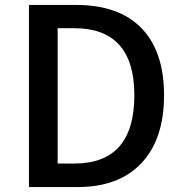

<svg xmlns="http://www.w3.org/2000/svg" viewBox="-20 -756 739 776"><path d="M97 -736H288Q459 -736 550 -644Q643 -550 643 -371Q643 -193 551 -96Q460 0 294 0H97ZM280 -95Q523 -95 523 -371Q523 -642 280 -642H213V-95Z"/></svg>

Font: `nÑOSM
Style: Regular
Weight: 500
Designer: Ryoko NISHIZUKA ¬âXZm¬º[P (kana & ideographs); Paul D. Hunt (Latin, Greek & Cyrillic); Wenlong ZHANG _ e¬á¬ü¬ô (bopomof
Foundry: Adobe Systems Incorporated
Version: Version 1.00 June 24, 2014, initial release